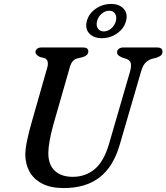

<svg xmlns="http://www.w3.org/2000/svg" viewBox="-20 -941 845 975"><path d="M534 -211.5 640.5 -578Q647.5 -604 644.2 -619.5Q641 -635 620.5 -642.5L602.5 -648Q587.5 -654.5 581 -660.2Q574.5 -666 574.5 -676Q574.5 -686 583 -693Q591.5 -700 607.5 -700H778Q805 -700 805 -679Q805 -667 798.2 -660.5Q791.5 -654 775 -648L750.5 -642Q729 -634.5 716.5 -620Q704 -605.5 695.5 -575L588 -206Q555.5 -94 485.5 -40Q415.5 14 303.5 14Q237 14 193.8 -8.8Q150.5 -31.5 129.5 -70.2Q108.5 -109 108.5 -156.5Q109 -187.5 118 -229.5Q127 -271.5 137.5 -308.5L220 -598Q225 -614.5 221.8 -628Q218.5 -641.5 205.5 -646L183 -651.5Q160 -662 160 -678Q160.5 -687 168.5 -693.5Q176.5 -700 191.5 -700H401.5Q428.5 -700 428.5 -680Q428 -659 399 -650.5L371.5 -644Q344.5 -636.5 334.5 -599.5L251 -308.5Q225.5 -214.5 225.5 -165Q225 -104.5 258.2 -73.8Q291.5 -43 349.5 -43Q414 -43 461 -82.2Q508 -121.5 534 -211.5ZM497.5 -747Q455.5 -747 433.2 -771.2Q411 -795.5 421 -834.5Q431.5 -873 466.8 -897Q502 -921 543.5 -921Q585.5 -921 607.8 -896.8Q630 -872.5 620 -834.5Q610 -796 574.8 -771.5Q539.5 -747 497.5 -747ZM534.5 -886.5Q514.5 -886.5 496.8 -871.8Q479 -857 473 -834.5Q467 -811.5 477 -796.5Q487 -781.5 507 -781.5Q527.5 -781.5 545 -796.5Q562.5 -811.5 568.5 -834.5Q574 -857 564.2 -871.8Q554.5 -886.5 534.5 -886.5Z"/></svg>

Font: Fraunces 9pt S050
Style: Italic
Weight: 400
Italic angle: -16°
Version: Version 1.000; ttfautohint (v1.8.3)